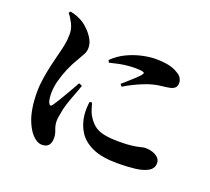

<svg xmlns="http://www.w3.org/2000/svg" viewBox="-135 -939 1270 1159"><g transform="rotate(20 500.0 -359.5)"><path d="M241 48Q221 48 202 35Q183 22 167 1Q148 -25 134 -59.5Q120 -94 112.5 -139.5Q105 -185 105 -243Q105 -286 112.5 -333Q120 -380 130 -423.5Q140 -467 148 -497Q158 -534 164.5 -567Q171 -600 171 -636Q171 -672 154.5 -704Q138 -736 121 -756L129 -767Q156 -762 175.5 -754Q195 -746 215 -734Q232 -723 253 -702Q274 -681 290 -654Q306 -627 306 -597Q306 -575 295.5 -555.5Q285 -536 267 -505Q246 -471 228.5 -430Q211 -389 199.5 -346Q188 -303 188 -263Q188 -244 190.5 -228.5Q193 -213 197 -205Q208 -181 223 -204Q233 -218 246 -239.5Q259 -261 273.5 -286Q288 -311 302 -335Q316 -359 326 -378L347 -369Q340 -348 331 -324Q322 -300 313 -276.5Q304 -253 297.5 -232Q291 -211 288 -197Q282 -166 279 -148Q276 -130 276 -119Q276 -91 286.5 -65Q297 -39 297 -15Q297 48 241 48ZM706 -3Q607 -3 546.5 -30.5Q486 -58 456.5 -105Q427 -152 421 -211Q419 -234 420 -255.5Q421 -277 424 -294L439 -295Q444 -278 450 -258Q456 -238 464 -223Q484 -188 509 -167Q534 -146 573.5 -137.5Q613 -129 675 -129Q725 -129 757 -133.5Q789 -138 808 -143Q827 -148 837 -148Q860 -148 882 -141Q904 -134 918.5 -120Q933 -106 933 -85Q933 -51 902 -33Q871 -15 819.5 -9Q768 -3 706 -3ZM562 -460Q584 -480 605 -498Q626 -516 642 -531.5Q658 -547 665 -556Q671 -563 671.5 -568.5Q672 -574 658 -577Q644 -580 606 -580Q586 -580 550.5 -576Q515 -572 452 -556L445 -571Q484 -609 530.5 -631Q577 -653 624.5 -663.5Q672 -674 709 -674Q759 -674 792.5 -667Q826 -660 851 -645Q877 -631 885 -615.5Q893 -600 893 -586Q893 -565 882 -554.5Q871 -544 852 -540Q828 -535 799.5 -532.5Q771 -530 739 -521Q717 -515 688.5 -503.5Q660 -492 630.5 -477.5Q601 -463 574 -446Z"/></g></svg>

Font: Noto Serif JP ExtraLight ExtraBold
Style: Regular
Weight: 800
Version: Version 2.003-H1;hotconv 1.1.1;makeotfexe 2.6.0